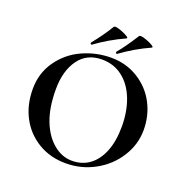

<svg xmlns="http://www.w3.org/2000/svg" viewBox="-143 -940 1052 1084"><g transform="rotate(20 383.0 -398.0)"><path d="M360.8 -608.9Q270 -608.9 220.9 -540.5Q171.9 -472.2 171.9 -362.1Q171.9 -252 201.4 -175.5Q231 -99.1 282.5 -56.2Q334 -13.2 394.5 -13.2Q455.1 -13.2 499.5 -45.7Q543.9 -78.1 569.1 -140.6Q594.2 -203.1 594.2 -292.5Q594.2 -381.8 566.2 -454.3Q538.1 -526.9 485.1 -567.9Q432.1 -608.9 360.8 -608.9ZM88.4 -149.7Q48.8 -224.1 48.8 -319.6Q48.8 -415 100.8 -488.5Q152.8 -562 234.4 -599.1Q315.9 -636.2 406 -636.2Q496.1 -636.2 568.1 -591.6Q640.1 -546.9 678.5 -473.9Q716.8 -400.9 716.8 -314.5Q716.8 -228 668.9 -152.1Q621.1 -76.2 540.5 -32Q460 12.2 366.5 12.2Q272.9 12.2 200.4 -31.5Q127.9 -75.2 88.4 -149.7ZM601.1 -768.1Q510.3 -727.1 429.2 -668L425.8 -667Q422.9 -667 420.9 -670.9Q418.9 -674.8 420.9 -678.2Q458 -721.2 511.2 -805.2Q513.2 -808.1 522.2 -808.1Q531.2 -808.1 555.2 -799.6Q579.1 -791 594 -781.5Q608.9 -772 601.1 -768.1ZM449.2 -768.1Q358.4 -727.1 276.9 -668L273.9 -667Q270 -667 268.6 -670.9Q267.1 -674.8 269 -678.2Q323.2 -745.1 358.9 -805.2Q360.8 -808.1 370.1 -808.1Q379.4 -808.1 403.1 -799.6Q426.8 -791 441.9 -781.5Q457 -772 449.2 -768.1Z"/></g></svg>

Font: Cormorant-Bold
Style: Bold
Weight: 700
Designer: Christian Thalmann (Catharsis Fonts)
Version: Version 3.000